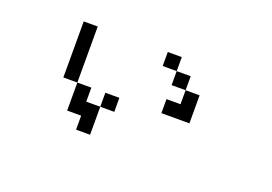

<svg xmlns="http://www.w3.org/2000/svg" viewBox="-70 -621 1141 805"><g transform="rotate(20 500.0 -219.0)"><path d="M437.5 -125V-187.5H375V-125H312.5V-187.5H250Q250 -187.5 250 -62.5H312.5V0H375Q375 0 375 -125ZM250 -187.5Q250 -187.5 250 -437.5H187.5Q187.5 -437.5 187.5 -187.5ZM687.5 -250H625V-187.5H750Q750 -187.5 750 -312.5H687.5ZM687.5 -312.5V-375H625V-312.5ZM625 -375V-437.5H562.5V-375Z"/></g></svg>

Font: Unifont
Style: Regular
Weight: 500
Version: Version 15.1.04